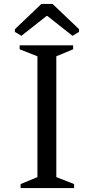

<svg xmlns="http://www.w3.org/2000/svg" viewBox="-20 -949 474 969"><path d="M264.2 -665V-55.2L354 -20V0H84V-20L168.9 -55.2V-665L79.1 -700.2V-720.2H349.1V-700.2ZM189 -929.2H245.1L378.9 -801.8V-788.1L346.2 -768.1L219.2 -868.2H214.8L87.9 -768.1L55.2 -788.1V-801.8Z"/></svg>

Font: Amethysta
Style: Regular
Weight: 400
Designer: Konstantin Vinogradov, Alexei Vanyashin
Foundry: Cyreal (www.cyreal.org)
Version: Version 1.002